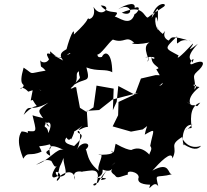

<svg xmlns="http://www.w3.org/2000/svg" viewBox="-20 -908 1025 951"><path d="M142 -413C175 -353 170 -416 97 -339C125 -405 124 -345 220 -400C158 -353 160 -370 225 -280C181 -300 258 -327 219 -249C216 -289 192 -270 205 -293C214 -329 183 -322 141 -337C160 -257 166 -254 118 -259C112 -218 145 -254 87 -257C50 -205 103 -115 94 -121C120 -162 126 -130 186 -157C173 -198 156 -174 227 -193C250 -157 176 -165 229 -136C224 -171 210 -206 295 -166C259 -176 226 -113 158 -92C200 -114 208 -121 234 -111C252 -81 251 -70 275 -103C234 -59 224 -11 265 -36C283 -120 271 -53 304 -154C277 -117 318 -66 301 -42C274 -22 263 -46 272 -28C221 -82 313 -50 263 -12C246 -22 346 -100 352 -17C322 -84 427 -48 380 -58C426 -59 487 -90 457 5C445 20 427 1 465 -3C465 5 473 -38 551 -104C540 -89 511 -82 480 -16C530 -24 495 -28 459 -27C496 -42 486 -62 489 -68C544 -45 543 -100 534 -67C518 -52 582 -19 533 -60C564 -23 548 -23 614 -44C602 -69 667 -58 667 -30C651 10 728 6 724 7C708 55 742 -23 764 15C748 -56 750 -23 832 -45C809 -44 824 -112 735 -63C769 -101 833 -168 834 -123C865 -184 811 -185 883 -230C879 -216 919 -163 976 -186C942 -138 857 -226 894 -185C876 -205 883 -296 933 -290C882 -243 899 -274 929 -274C928 -298 911 -380 972 -400C946 -368 966 -389 930 -387C896 -411 957 -368 903 -405C956 -375 874 -402 968 -477C899 -486 976 -504 943 -464C954 -518 924 -525 957 -554C991 -582 1003 -618 942 -595C891 -567 961 -657 930 -591C946 -615 880 -604 960 -691C885 -634 943 -686 935 -692C869 -621 850 -611 865 -633C796 -671 790 -663 857 -728C855 -648 853 -735 933 -701C819 -739 831 -720 815 -707C766 -731 821 -780 786 -740C748 -770 763 -786 764 -758C738 -792 751 -858 762 -800C761 -886 770 -879 731 -819C750 -907 818 -893 790 -874C749 -845 751 -852 712 -821C693 -821 690 -893 583 -845C650 -818 631 -904 566 -862C575 -871 654 -911 647 -869C688 -884 656 -837 647 -839C626 -768 561 -829 548 -825C587 -868 519 -826 479 -881C543 -881 482 -809 443 -874C460 -810 404 -808 423 -818C400 -811 438 -823 346 -737C350 -779 326 -727 310 -666C313 -661 258 -650 293 -608C208 -656 196 -656 231 -601C231 -602 228 -642 256 -630C301 -602 318 -654 329 -643C271 -616 272 -615 228 -654C235 -586 182 -594 179 -611C186 -558 176 -593 206 -558C112 -543 153 -537 97 -573C68 -473 106 -499 95 -478C70 -450 79 -497 120 -454C199 -484 201 -431 147 -487L132 -410ZM362 -459C357 -496 339 -462 330 -471C383 -513 344 -540 371 -555C369 -511 397 -540 338 -482C403 -530 431 -489 408 -574C464 -552 504 -569 536 -550C535 -655 497 -657 484 -624C520 -643 460 -606 463 -639C476 -633 521 -701 539 -712C599 -690 603 -736 645 -696C617 -697 646 -676 759 -707C699 -701 691 -678 715 -617C699 -576 737 -639 699 -624C777 -635 734 -600 731 -628C725 -580 789 -573 754 -565C784 -513 801 -492 768 -482C820 -525 808 -536 751 -536L678 -519L648 -439L566 -482L558 -404L539 -362L543 -469L458 -484L443 -376L408 -354L376 -374L356 -481ZM752 -363C744 -368 705 -289 697 -241C760 -277 737 -262 724 -185C743 -163 704 -143 728 -133C681 -190 642 -170 630 -165C617 -166 596 -172 553 -196C547 -181 548 -135 530 -161C552 -153 531 -139 467 -142C509 -156 452 -81 471 -61C387 -122 425 -199 387 -156C456 -194 389 -221 362 -168C378 -204 384 -260 366 -260C354 -236 431 -261 338 -176C386 -190 275 -184 309 -227C325 -198 335 -237 332 -216C379 -314 298 -212 388 -285C343 -240 391 -282 415 -279L410 -359L471 -363L537 -415L664 -448L567 -403L565 -337L538 -282L629 -256L687 -267L751 -316L778 -279L872 -349L762 -404Z"/></svg>

Font: Hussar Lance
Style: Italic
Weight: 700
Foundry: Cannot Into Space Fonts, PlusOne Fonts
Version: Version 2.27